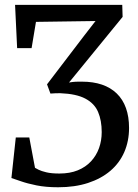

<svg xmlns="http://www.w3.org/2000/svg" viewBox="-20 -763 568 790"><path d="M219 7.5Q169 7.5 130.5 -0.2Q92 -8 66 -17.2Q40 -26.5 27 -30.5L45 -197.5H100.5L124 -72.5Q128 -70 139 -64.5Q150 -59 170.8 -54Q191.5 -49 224.5 -49Q267.5 -49 300 -62.2Q332.5 -75.5 354.5 -99.2Q376.5 -123 387.5 -153.8Q398.5 -184.5 398.5 -219.5Q398.5 -267.5 383.5 -302.5Q368.5 -337.5 331.2 -357.2Q294 -377 227.5 -379.5Q217.5 -379.5 207.5 -379.2Q197.5 -379 187.5 -378L173.5 -416L326.5 -616.5L373 -676.5L128 -673L110 -565H50.5L42 -743H483L484.5 -693.5L264 -423.5Q278.5 -426 291.8 -426.8Q305 -427.5 317.5 -427Q363.5 -427 399.5 -414.8Q435.5 -402.5 460.5 -378.2Q485.5 -354 498.2 -318.5Q511 -283 511 -236.5Q511 -182.5 491.5 -137.5Q472 -92.5 434.2 -60.2Q396.5 -28 342.2 -10.2Q288 7.5 219 7.5Z"/></svg>

Font: Merriweather 24pt SemiCondensed
Style: Regular
Weight: 400
Width: 4
Designer: Eben Sorkin
Foundry: Eben Sorkin
Version: Version 2.100